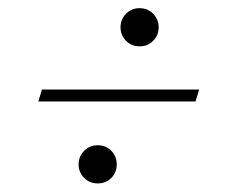

<svg xmlns="http://www.w3.org/2000/svg" viewBox="-20 -458 565 458"><path d="M80 -244.5H455L446.5 -216H71.5ZM313 -438.5Q332.5 -438.5 345.5 -425Q358.5 -411.5 358.5 -393Q358.5 -374 345.5 -360.8Q332.5 -347.5 313 -347.5Q293.5 -347.5 280.5 -360.8Q267.5 -374 267.5 -393Q267.5 -411.5 280.5 -425Q293.5 -438.5 313 -438.5ZM213 -111.5Q233 -111.5 245.8 -98Q258.5 -84.5 258.5 -66Q258.5 -47 245.8 -33.8Q233 -20.5 213 -20.5Q193.5 -20.5 180.5 -33.8Q167.5 -47 167.5 -66Q167.5 -84.5 180.5 -98Q193.5 -111.5 213 -111.5Z"/></svg>

Font: Newsreader 36pt Light
Style: Italic
Weight: 300
Italic angle: -17°
Designer: Hugues Gentile
Foundry: Production Type
Version: Version 1.003